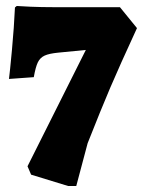

<svg xmlns="http://www.w3.org/2000/svg" viewBox="-20 -527 478 642"><path d="M84 57 72 29 267 -360 175 -351Q144 -348 129 -341Q114 -334 106.5 -318.5Q99 -303 93 -269L10 -263Q13 -285 20 -360.5Q27 -436 30 -502L36 -507Q46 -506 82.5 -504.5Q119 -503 158 -503H381L438 -433Q379 -305 348.5 -233.5Q318 -162 273 -48L235 95H208Z"/></svg>

Font: Alegreya SC Black
Style: Regular
Weight: 900
Designer: Juan Pablo del Peral
Foundry: Huerta Tipografica
Version: Version 2.007; ttfautohint (v1.6)